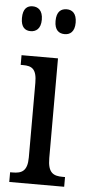

<svg xmlns="http://www.w3.org/2000/svg" viewBox="-54 -777 367 808"><g transform="rotate(5 130.0 -372.5)"><path d="M195 -640C217 -640 237 -653 237 -692C237 -732 217 -745 195 -745C171 -745 152 -732 152 -692C152 -653 171 -640 195 -640ZM51 -640C73 -640 94 -653 94 -692C94 -732 73 -745 51 -745C28 -745 10 -732 10 -692C10 -653 28 -640 51 -640ZM17 0H249V-41H239C200 -41 176 -52 176 -115V-536H22V-495H32C69 -495 90 -484 90 -425V-110C90 -51 65 -41 27 -41H17Z"/></g></svg>

Font: Noto Serif Sinhala ExtraCondensed
Style: Regular
Weight: 400
Width: 2
Designer: Jelle Bosma - Monotype Design Team
Foundry: Monotype Imaging Inc.
Version: Version 2.007